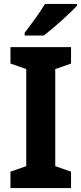

<svg xmlns="http://www.w3.org/2000/svg" viewBox="-20 -953 413 973"><path d="M370 -924V-933H208C182 -889 138 -830 105 -787V-773H202C252 -811 336 -886 370 -924ZM340 0V-83L260 -111V-603L340 -631V-714H33V-631L113 -603V-111L33 -83V0Z"/></svg>

Font: Noto Sans Myanmar UI SemiCondensed
Style: Bold
Weight: 700
Width: 4
Designer: Monotype Design Team
Foundry: Monotype Imaging Inc.
Version: Version 2.103